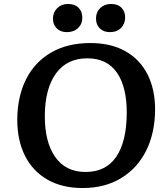

<svg xmlns="http://www.w3.org/2000/svg" viewBox="-20 -933 849 968"><path d="M67 -330Q68 -448 112 -534.5Q156 -621 238.5 -668.5Q321 -716 435 -716Q539 -716 612 -675Q685 -634 723.5 -558.5Q762 -483 762 -380Q761 -261 716.5 -172.5Q672 -84 590 -34.5Q508 15 397 15Q293 15 219 -27.5Q145 -70 106 -147.5Q67 -225 67 -330ZM206 -351Q205 -218 258 -142Q311 -66 411 -66Q514 -66 566 -142.5Q618 -219 619 -361Q620 -493 570 -566Q520 -639 420 -639Q318 -639 262.5 -563Q207 -487 206 -351ZM464 -840Q464 -872 485.5 -892.5Q507 -913 540 -913Q574 -913 592.5 -894Q611 -875 611 -845Q611 -813 590 -792Q569 -771 534 -771Q502 -771 483 -790Q464 -809 464 -840ZM247 -839Q247 -871 268.5 -892Q290 -913 323 -913Q357 -913 376 -894Q395 -875 395 -844Q395 -812 373.5 -791.5Q352 -771 317 -771Q285 -771 266 -790Q247 -809 247 -839Z"/></svg>

Font: Literata 7pt SemiBold
Style: Italic
Weight: 600
Italic angle: -2°
Designer: Latin by Veronika Burian and Jose Scaglione. Greek by Irene Vlachou. Cyrillic by Vera Evstafieva
Foundry: TypeTogether
Version: Version 3.002